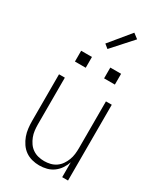

<svg xmlns="http://www.w3.org/2000/svg" viewBox="-235 -1046 971 1141"><g transform="rotate(30 250.0 -475.0)"><path d="M237 8Q212 8 187 1.5Q162 -5 141.5 -19.5Q121 -34 106.5 -55.5Q92 -77 83.5 -100.5Q75 -124 72 -149.5Q69 -175 69 -200V-520H109V-200Q109 -179 111.5 -158Q114 -137 121.5 -117.5Q129 -98 141 -80.5Q153 -63 170.5 -51Q188 -39 208.5 -34Q229 -29 250 -29Q271 -29 291.5 -34Q312 -39 329.5 -51Q347 -63 359 -80.5Q371 -98 378.5 -117.5Q386 -137 388.5 -158Q391 -179 391 -200V-520H431V0H391V-102Q383 -78 368.5 -56.5Q354 -35 333.5 -20Q313 -5 288 1.5Q263 8 237 8ZM313 -633V-707H387V-633ZM113 -633V-707H187V-633ZM243 -794 216 -816 333 -958 367 -932Z"/></g></svg>

Font: Iosevka SS04 Extralight
Style: Regular
Weight: 200
Monospace: yes
Designer: Belleve Invis
Foundry: Belleve Invis
Version: Version 19.0.0; ttfautohint (v1.8.4)